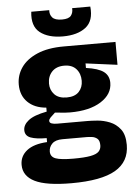

<svg xmlns="http://www.w3.org/2000/svg" viewBox="-61 -778 729 1011"><g transform="rotate(-5 304.0 -273.0)"><path d="M276 186Q143 186 82.5 156Q22 126 22 67Q22 21 58.5 -8Q95 -37 166 -41V-62Q111 -62 81.5 -73Q52 -84 52 -114Q52 -142 81 -165Q110 -188 178 -201V-222Q116 -227 80 -262.5Q44 -298 44 -356Q44 -405 72 -445.5Q100 -486 156.5 -510.5Q213 -535 297 -535H571V-414L404 -436V-412Q469 -403 497 -382Q525 -361 525 -323Q525 -263 464.5 -224.5Q404 -186 301 -186Q289 -186 274.5 -187Q260 -188 221 -192Q205 -178 196 -168.5Q187 -159 187 -151Q187 -141 198.5 -137Q210 -133 227 -133H388Q408 -133 440.5 -130.5Q473 -128 505.5 -115Q538 -102 560.5 -73Q583 -44 583 10Q583 99 508.5 142.5Q434 186 276 186ZM290 -266Q333 -266 354.5 -289Q376 -312 376 -347Q376 -385 354 -409.5Q332 -434 291 -434Q249 -434 226 -409.5Q203 -385 203 -347Q203 -313 225 -289.5Q247 -266 290 -266ZM297 58Q355 58 387 52Q419 46 431.5 33Q444 20 444 0Q444 -25 432 -35Q420 -45 404 -47Q388 -49 377 -49H248Q211 -49 193.5 -31.5Q176 -14 176 10Q176 38 203.5 48Q231 58 297 58ZM143 -732H238Q236 -709 250 -693Q264 -677 301 -677Q337 -677 349 -693Q361 -709 359 -732H455Q463 -656 419 -622Q375 -588 298 -588Q221 -588 177.5 -622Q134 -656 143 -732Z"/></g></svg>

Font: Bricolage Grotesque 10pt ExtraBold
Style: Regular
Weight: 800
Designer: Mathieu Triay
Foundry: Atelier Triay
Version: Version 1.000; ttfautohint (v1.8.4.7-5d5b);gftools[0.9.32]